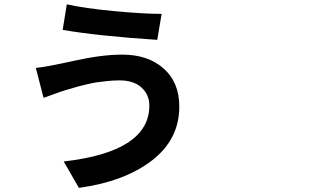

<svg xmlns="http://www.w3.org/2000/svg" viewBox="-20 -825 1540 902"><path d="M148.4 -505.9Q199.2 -510.7 328.6 -539.6Q458 -568.4 554.7 -568.4Q674.8 -568.4 748.5 -503.4Q822.3 -438.5 822.3 -324.2Q822.3 -169.9 693.4 -70.8Q564.5 28.3 350.6 57.6L279.3 -66.4Q681.6 -112.3 681.6 -329.1Q681.6 -380.9 644 -414.6Q606.4 -448.2 539.1 -447.3Q512.7 -447.3 484.4 -444.3Q456.1 -441.4 436 -438.5Q416 -435.5 387.2 -428.7Q358.4 -421.9 347.7 -418.9Q336.9 -416 309.6 -407.7Q282.2 -399.4 281.2 -399.4Q264.6 -394.5 230.5 -381.8Q196.3 -369.1 184.6 -365.2ZM293.9 -804.7Q376 -786.1 515.1 -772.9Q654.3 -759.8 739.3 -759.8L718.8 -637.7Q438.5 -656.2 274.4 -684.6Z"/></svg>

Font: Bpmf Zihi Sans Bold
Style: Bold
Weight: 700
Foundry: But Ko
Version: Version 1.320